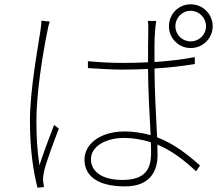

<svg xmlns="http://www.w3.org/2000/svg" viewBox="-20 -842 1040 891"><path d="M865 -822C808 -822 764 -777 764 -720C764 -664 809 -619 865 -619C921 -619 967 -664 967 -720C967 -777 921 -822 865 -822ZM865 -650C825 -650 794 -681 794 -720C794 -760 825 -792 865 -792C904 -792 936 -760 936 -720C936 -681 904 -650 865 -650ZM172 -746C172 -735 171 -721 168 -702C155 -615 119 -423 119 -282C119 -145 135 -44 154 29L184 26C183 19 181 7 180 -2C179 -15 181 -31 184 -44C192 -86 232 -189 253 -245L231 -262C212 -214 181 -130 163 -75C152 -151 149 -207 149 -283C149 -405 176 -581 200 -698C203 -717 207 -730 211 -742ZM884 -577C828 -566 765 -559 697 -554C697 -599 696 -655 699 -690C700 -709 702 -725 705 -745H666C669 -730 668 -708 668 -689C667 -654 667 -605 667 -553C628 -551 589 -550 550 -550C493 -550 444 -553 388 -558V-526C445 -523 491 -519 547 -519C587 -519 627 -520 667 -522C667 -435 674 -306 679 -215C637 -226 597 -232 560 -232C436 -232 372 -167 372 -102C372 -26 432 23 561 23C685 23 711 -60 711 -119C711 -135 711 -152 710 -171C778 -143 834 -99 890 -47L908 -74C851 -125 789 -174 709 -205C704 -306 697 -431 697 -524C762 -528 825 -535 884 -545ZM681 -132C681 -57 654 -7 548 -7C456 -7 402 -44 402 -104C402 -159 465 -202 557 -202C596 -202 637 -195 680 -182C681 -162 681 -145 681 -132Z"/></svg>

Font: SSpoqa Han Sans Neo Thin
Style: Regular
Weight: 100
Designer: [Spoqa Han Sans Neo] Dong-huui Kim  Younghwa Kang  Yujin Lee  [Noto Sans] Ryoko NISHIZUKA  (kana & ideographs); Paul D. 
Foundry: Spoqa (http://www.spoqa-han-sans.com)
Version: Version 1.000